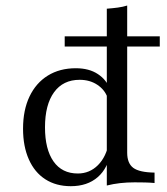

<svg xmlns="http://www.w3.org/2000/svg" viewBox="-20 -652 595 684"><path d="M232.3 11.3Q179.8 11.3 141.5 -13.3Q103.2 -37.9 82.7 -84.3Q62.1 -130.6 62.1 -193.5Q62.1 -259.7 85.1 -308.1Q108.1 -356.5 150.4 -382.7Q192.7 -408.9 250 -408.9Q297.6 -408.9 329 -387.9Q360.5 -366.9 370.2 -335.5L362.9 -304.8Q353.2 -332.3 326.6 -350Q300 -367.7 263.7 -367.7Q204.8 -367.7 172.6 -323.4Q140.3 -279 140.3 -198.4Q140.3 -120.2 170.6 -77Q200.8 -33.9 257.3 -33.9Q299.2 -33.9 329 -63.7Q358.9 -93.5 368.5 -146.8L374.2 -112.1Q365.3 -53.2 328.2 -21Q291.1 11.3 232.3 11.3ZM360.5 8.9V-621Q381.5 -622.6 399.6 -625Q417.7 -627.4 433.1 -632.3V-108.1Q433.1 -70.2 454.8 -54Q476.6 -37.9 530.6 -37.1V0Q514.5 -1.6 496.4 -2Q478.2 -2.4 459.7 -2.4Q432.3 -2.4 407.7 0.4Q383.1 3.2 360.5 8.9ZM210.5 -486.3V-522.6H549.2V-486.3Z"/></svg>

Font: Playfair 9pt Light
Style: Regular
Weight: 300
Designer: Claus Eggers Sørensen
Foundry: Claus Eggers Sørensen
Version: Version 2.001;gftools[0.9.30]